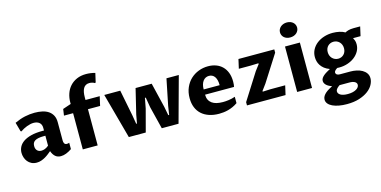

<svg xmlns="http://www.w3.org/2000/svg" viewBox="-94 -1317 4196 2113"><g transform="rotate(-15 2004.0 -260.5)"><path d="M352.5 -74.7Q337.9 -62.5 319.3 -47.9Q300.8 -33.2 278.8 -20.3Q256.8 -7.3 231.9 1.2Q207 9.8 179.2 9.8Q145.5 9.8 120.1 -3.2Q94.7 -16.1 77.9 -37.1Q61 -58.1 52.5 -84.5Q43.9 -110.8 43.9 -137.2Q43.9 -173.3 60.3 -205.1Q76.7 -236.8 111.3 -260.5Q146 -284.2 199.7 -297.9Q253.4 -311.5 327.6 -311.5H346.7V-341.8Q346.7 -381.3 322.3 -401.9Q297.9 -422.4 256.8 -422.4Q238.8 -422.4 219 -418Q199.2 -413.6 179.2 -406Q159.2 -398.4 140.1 -388.2Q121.1 -377.9 104.5 -366.2L95.7 -371.1L66.9 -474.1Q129.9 -503.4 186 -515.4Q242.2 -527.3 296.4 -527.3Q342.8 -527.3 383.1 -518.6Q423.3 -509.8 452.9 -490Q482.4 -470.2 499.5 -438.5Q516.6 -406.7 516.6 -360.4V-152.3Q516.6 -143.6 518.1 -135Q519.5 -126.5 523.4 -119.6Q527.3 -112.8 534.2 -108.4Q541 -104 551.8 -104Q558.6 -104 565.2 -105Q571.8 -106 580.1 -109.4V-37.1Q548.3 -15.1 516.6 -2.7Q484.9 9.8 455.1 9.8Q416.5 9.8 391.6 -12.2Q366.7 -34.2 352.5 -74.7ZM346.7 -252H328.1Q289.6 -252 264.4 -246.3Q239.3 -240.7 224.4 -230.5Q209.5 -220.2 203.6 -205.8Q197.8 -191.4 197.8 -173.3Q197.8 -154.8 203.1 -141.8Q208.5 -128.9 217.5 -120.4Q226.6 -111.8 238.5 -107.9Q250.5 -104 263.7 -104Q281.7 -104 302.5 -111.6Q323.2 -119.1 346.7 -138.7Z M705.6 -412.6H601.6L612.3 -485.8L706.1 -517.6V-534.2Q706.1 -587.9 722.2 -634.8Q738.3 -681.6 769.8 -716.6Q801.3 -751.5 847.4 -771.7Q893.6 -792 953.6 -792Q978 -792 1004.9 -788.3Q1031.7 -784.7 1056.6 -777.3L1033.2 -675.3L1024.4 -670.4Q1011.7 -678.2 995.6 -682.6Q979.5 -687 962.9 -687Q939.5 -687 922.6 -677.2Q905.8 -667.5 895.3 -649.4Q884.8 -631.3 879.9 -605.7Q875 -580.1 875 -547.9V-517.6H1037.1L1013.2 -412.6H875V0H705.6Z M1271 -517.6 1329.6 -219.7 1346.2 -120.6H1355L1373 -219.2L1441.4 -502H1625L1692.9 -219.7L1711.9 -120.6H1721.7L1736.8 -219.2L1797.4 -517.6H1938L1796.4 0H1605.5L1542 -255.4L1522.5 -371.1H1512.7L1490.7 -254.9L1422.9 0H1230L1088.9 -517.6Z M2471.2 -54.2Q2444.8 -35.6 2417.2 -23.2Q2389.6 -10.7 2362.3 -3.4Q2335 3.9 2308.6 6.8Q2282.2 9.8 2257.8 9.8Q2195.3 9.8 2145 -7.1Q2094.7 -23.9 2059.6 -55.7Q2024.4 -87.4 2005.6 -133.8Q1986.8 -180.2 1986.8 -239.7Q1986.8 -307.1 2010.3 -360.6Q2033.7 -414.1 2073 -450.9Q2112.3 -487.8 2164.1 -507.6Q2215.8 -527.3 2272.5 -527.3Q2321.3 -527.3 2362.5 -512.2Q2403.8 -497.1 2433.8 -467.5Q2463.9 -438 2480.5 -394.3Q2497.1 -350.6 2497.1 -293.5Q2497.1 -274.9 2495.4 -259.3Q2493.7 -243.7 2491.2 -233.4H2161.1Q2161.1 -199.2 2173.1 -174.8Q2185.1 -150.4 2207.3 -134.5Q2229.5 -118.7 2260.7 -111.3Q2292 -104 2330.6 -104Q2344.2 -104 2361.1 -105Q2377.9 -106 2396.2 -108.6Q2414.6 -111.3 2433.6 -115.5Q2452.6 -119.6 2471.2 -126.5ZM2343.3 -293Q2343.3 -326.7 2336.7 -351.1Q2330.1 -375.5 2318.4 -391.4Q2306.6 -407.2 2290.5 -414.8Q2274.4 -422.4 2255.4 -422.4Q2234.4 -422.4 2217 -413.6Q2199.7 -404.8 2187.3 -388.2Q2174.8 -371.6 2168 -347.7Q2161.1 -323.7 2161.1 -293Z M2576.2 -37.1 2767.1 -338.4 2817.9 -405.8V-415.5L2728 -412.6H2593.8L2617.7 -517.6H3025.9V-480.5L2833.5 -178.7L2782.7 -109.9V-101.1L2869.6 -105H3039.6L3015.6 0H2576.2Z M3147.9 -517.6H3317.4V0H3147.9ZM3230.5 -599.1Q3208.5 -599.1 3190.9 -605.5Q3173.3 -611.8 3160.9 -623Q3148.4 -634.3 3141.6 -649.4Q3134.8 -664.6 3134.8 -682.1Q3134.8 -700.2 3142.3 -715.8Q3149.9 -731.4 3163.1 -743.2Q3176.3 -754.9 3194.8 -761.7Q3213.4 -768.6 3235.4 -768.6Q3256.8 -768.6 3274.7 -762Q3292.5 -755.4 3304.9 -744.1Q3317.4 -732.9 3324.2 -717.8Q3331.1 -702.6 3331.1 -685.1Q3331.1 -667 3323.5 -651.4Q3315.9 -635.7 3302.7 -624Q3289.6 -612.3 3271 -605.7Q3252.4 -599.1 3230.5 -599.1Z M3618.2 48.3Q3609.9 54.2 3601.6 60.5Q3593.3 66.9 3586.7 74.2Q3580.1 81.5 3575.9 90.1Q3571.8 98.6 3571.8 108.4Q3571.8 133.3 3599.9 149.9Q3627.9 166.5 3682.1 166.5Q3714.4 166.5 3738.8 160.4Q3763.2 154.3 3779.5 144.3Q3795.9 134.3 3804.2 121.6Q3812.5 108.9 3812.5 95.7Q3812.5 73.7 3791 61Q3769.5 48.3 3731 48.3ZM3535.6 38.1Q3494.1 23.9 3472.4 2.7Q3450.7 -18.6 3450.7 -44.4Q3450.7 -61.5 3460.4 -76.2Q3470.2 -90.8 3485.8 -103.8Q3501.5 -116.7 3521.2 -128.2Q3541 -139.6 3561.5 -150.9Q3524.9 -164.1 3500.7 -183.3Q3476.6 -202.6 3461.9 -225.1Q3447.3 -247.6 3441.2 -272Q3435.1 -296.4 3435.1 -319.8Q3435.1 -365.7 3455.3 -404.1Q3475.6 -442.4 3510.7 -469.7Q3545.9 -497.1 3592.8 -512.2Q3639.6 -527.3 3692.9 -527.3Q3711.9 -527.3 3731.2 -525.1Q3750.5 -522.9 3768.6 -519Q3786.6 -515.1 3802.7 -509Q3818.8 -502.9 3831.5 -495.1Q3838.9 -499 3848.1 -503.2Q3857.4 -507.3 3869.1 -510.5Q3880.9 -513.7 3896 -515.6Q3911.1 -517.6 3930.2 -517.6H4004.4L3980.5 -412.6H3895Q3901.4 -402.3 3908.7 -383.5Q3916 -364.7 3916 -338.4Q3916 -295.4 3895.5 -259Q3875 -222.7 3840.6 -196.3Q3806.2 -169.9 3761.2 -155Q3716.3 -140.1 3667.5 -140.1Q3661.6 -140.1 3655.5 -140.4Q3649.4 -140.6 3643.1 -141.1Q3637.2 -137.7 3630.9 -133.3Q3624.5 -128.9 3618.9 -123.3Q3613.3 -117.7 3609.6 -111.1Q3606 -104.5 3606 -97.2Q3606 -83.5 3617.9 -74.7Q3629.9 -65.9 3652.3 -65.9H3771.5Q3806.6 -65.9 3841.6 -58.6Q3876.5 -51.3 3904.1 -35.6Q3931.6 -20 3949 4.4Q3966.3 28.8 3966.3 63Q3966.3 98.1 3946.3 135.3Q3926.3 172.4 3886 202.6Q3845.7 232.9 3785.2 252.2Q3724.6 271.5 3644 271.5Q3595.2 271.5 3553.7 263.9Q3512.2 256.3 3481.7 241.9Q3451.2 227.5 3434.1 206.8Q3417 186 3417 160.2Q3417 138.7 3428 120.8Q3439 103 3456.1 88.1Q3473.1 73.2 3494.4 61Q3515.6 48.8 3535.6 38.1ZM3585.9 -336.4Q3585.9 -314 3593.3 -295.7Q3600.6 -277.3 3613.5 -264.2Q3626.5 -251 3643.6 -243.7Q3660.6 -236.3 3680.2 -236.3Q3698.7 -236.3 3715.1 -242.9Q3731.4 -249.5 3743.9 -262Q3756.3 -274.4 3763.4 -292Q3770.5 -309.6 3770.5 -331.5Q3770.5 -353.5 3763.2 -371.8Q3755.9 -390.1 3742.9 -403.3Q3730 -416.5 3712.9 -423.6Q3695.8 -430.7 3676.3 -430.7Q3657.7 -430.7 3641.4 -424.1Q3625 -417.5 3612.5 -405.3Q3600.1 -393.1 3593 -375.7Q3585.9 -358.4 3585.9 -336.4Z"/></g></svg>

Font: Proza Libre
Style: Bold
Weight: 700
Designer: Jasper de Waard
Foundry: Jasper de Waard
Version: Version 1.000; ttfautohint (v1.4.1.8-43bc)